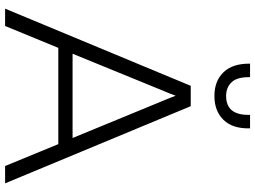

<svg xmlns="http://www.w3.org/2000/svg" viewBox="-144 -858 1002 754"><g transform="rotate(90 357.0 -481.0)"><path d="M14 0 317 -729H397L700 0H632L546 -209H168L82 0ZM323 -588 191 -265H522L389 -588Q381 -608 372.5 -628Q364 -648 356 -670Q348 -648 339.5 -628Q331 -608 323 -588ZM357 -822Q298 -822 263.5 -858Q229 -894 230 -962H283Q282 -912 302.5 -890Q323 -868 357 -868Q434 -868 431 -962H484Q486 -894 451 -858Q416 -822 357 -822Z"/></g></svg>

Font: BDO Grotesk Light
Style: Regular
Weight: 300
Designer: Deni Anggara
Foundry: Lokal Container
Version: Version 2.000